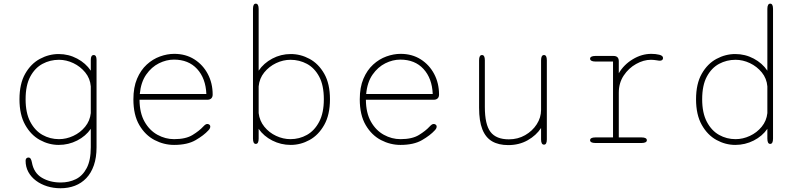

<svg xmlns="http://www.w3.org/2000/svg" viewBox="-20 -782 4373 1050"><path d="M311 247.5Q272.5 247.5 238 236.8Q203.5 226 177 206.2Q150.5 186.5 135.2 158.8Q120 131 120 97Q120 88.5 124.2 84Q128.5 79.5 135.5 79.5Q144 79.5 148.2 87.2Q152.5 95 154.5 106.5Q165 164 209 190Q253 216 312 216Q357.5 216 394.8 197.8Q432 179.5 454.2 137Q476.5 94.5 476.5 23V-77.5Q449 -37.5 402 -13.5Q355 10.5 301 10.5Q247.5 10.5 198.2 -16.5Q149 -43.5 117.8 -99Q86.5 -154.5 86.5 -239Q86.5 -324 117.8 -378.8Q149 -433.5 198.2 -460Q247.5 -486.5 301 -486.5Q355 -486.5 402 -461.5Q449 -436.5 476.5 -395.5V-454.5Q476.5 -481 492.5 -481Q508 -481 508 -454.5V23Q508 80 493.2 122.2Q478.5 164.5 452 192.2Q425.5 220 389.5 233.8Q353.5 247.5 311 247.5ZM302.5 -21Q342.5 -21 380.8 -38.8Q419 -56.5 445.5 -88.8Q472 -121 476.5 -163.5V-309.5Q473 -353 446.2 -385.8Q419.5 -418.5 381 -436.8Q342.5 -455 302.5 -455Q254 -455 212.5 -432.8Q171 -410.5 145.5 -363Q120 -315.5 120 -239Q120 -164.5 145.5 -116Q171 -67.5 212.5 -44.2Q254 -21 302.5 -21Z M932 10.5Q876.5 10.5 825.5 -16Q774.5 -42.5 742 -97.8Q709.5 -153 709.5 -239Q709.5 -304.5 729.5 -351.5Q749.5 -398.5 782.5 -428.8Q815.5 -459 855 -473.2Q894.5 -487.5 933 -487.5Q995.5 -487.5 1042.8 -457.5Q1090 -427.5 1116.5 -377.2Q1143 -327 1143 -265Q1143 -251 1135.2 -243.8Q1127.5 -236.5 1114 -236.5H743Q743.5 -164 770.8 -116.2Q798 -68.5 841.2 -44.8Q884.5 -21 932 -21Q996 -21 1033 -43.8Q1070 -66.5 1091 -89.5Q1097.5 -96.5 1102.8 -100.2Q1108 -104 1114 -104Q1120 -104 1125 -100.2Q1130 -96.5 1130 -90Q1130 -85 1127.5 -79.8Q1125 -74.5 1119.5 -69Q1095 -42 1050 -15.8Q1005 10.5 932 10.5ZM744.5 -268H1108.5Q1105 -353.5 1058 -404.8Q1011 -456 931 -456Q890 -456 849.2 -435.8Q808.5 -415.5 779.5 -374Q750.5 -332.5 744.5 -268Z M1379 5Q1363.5 5 1363.5 -24V-733.5Q1363.5 -762 1379 -762Q1386.5 -762 1390.5 -754.8Q1394.5 -747.5 1394.5 -733.5V-395.5Q1422 -436.5 1469 -461.5Q1516 -486.5 1570 -486.5Q1624 -486.5 1673 -460Q1722 -433.5 1753.2 -378.8Q1784.5 -324 1784.5 -239Q1784.5 -154.5 1753.2 -99Q1722 -43.5 1673 -16.5Q1624 10.5 1570 10.5Q1516 10.5 1469 -13.5Q1422 -37.5 1394.5 -77.5V-24Q1394.5 5 1379 5ZM1394.5 -163.5Q1399.5 -121 1425.8 -88.8Q1452 -56.5 1490.2 -38.8Q1528.5 -21 1568.5 -21Q1617 -21 1658.5 -44.2Q1700 -67.5 1725.5 -116Q1751 -164.5 1751 -239Q1751 -315.5 1725.5 -363Q1700 -410.5 1658.5 -432.8Q1617 -455 1568.5 -455Q1528.5 -455 1490 -436.8Q1451.5 -418.5 1425 -385.8Q1398.5 -353 1394.5 -309.5Z M2170 10.5Q2114.5 10.5 2063.5 -16Q2012.5 -42.5 1980 -97.8Q1947.5 -153 1947.5 -239Q1947.5 -304.5 1967.5 -351.5Q1987.5 -398.5 2020.5 -428.8Q2053.5 -459 2093 -473.2Q2132.5 -487.5 2171 -487.5Q2233.5 -487.5 2280.8 -457.5Q2328 -427.5 2354.5 -377.2Q2381 -327 2381 -265Q2381 -251 2373.2 -243.8Q2365.5 -236.5 2352 -236.5H1981Q1981.5 -164 2008.8 -116.2Q2036 -68.5 2079.2 -44.8Q2122.5 -21 2170 -21Q2234 -21 2271 -43.8Q2308 -66.5 2329 -89.5Q2335.5 -96.5 2340.8 -100.2Q2346 -104 2352 -104Q2358 -104 2363 -100.2Q2368 -96.5 2368 -90Q2368 -85 2365.5 -79.8Q2363 -74.5 2357.5 -69Q2333 -42 2288 -15.8Q2243 10.5 2170 10.5ZM1982.5 -268H2346.5Q2343 -353.5 2296 -404.8Q2249 -456 2169 -456Q2128 -456 2087.2 -435.8Q2046.5 -415.5 2017.5 -374Q1988.5 -332.5 1982.5 -268Z M2616 -481Q2631.5 -481 2631.5 -452.5V-197Q2631.5 -101 2662.5 -60.5Q2693.5 -20 2763 -20Q2812 -20 2851.8 -42.8Q2891.5 -65.5 2915.2 -102.2Q2939 -139 2939 -181V-452.5Q2939 -481 2955 -481Q2970.5 -481 2970.5 -452.5V-19.5Q2970.5 9 2955 9Q2939 9 2939 -19.5V-82Q2912.5 -41.5 2865.8 -15Q2819 11.5 2759.5 11.5Q2706.5 11.5 2671 -9.2Q2635.5 -30 2617.8 -75Q2600 -120 2600 -192.5V-452.5Q2600 -481 2616 -481Z M3364 -30.5H3489Q3503 -30.5 3510.2 -26.5Q3517.5 -22.5 3517.5 -15Q3517.5 -8 3510.2 -4Q3503 0 3489 0H3235.5Q3221.5 0 3214.2 -4Q3207 -8 3207 -15Q3207 -22.5 3214.2 -26.5Q3221.5 -30.5 3235.5 -30.5H3332.5V-445.5H3235.5Q3221.5 -445.5 3214.2 -449.8Q3207 -454 3207 -461Q3207 -468 3214.2 -472Q3221.5 -476 3235.5 -476H3335.5Q3349.5 -476 3356.8 -468.8Q3364 -461.5 3364 -447.5V-381.5Q3392 -429 3440.8 -458.2Q3489.5 -487.5 3542 -487.5Q3566 -487.5 3586 -482.5Q3606 -477.5 3606 -464.5Q3606 -457.5 3601.2 -453.8Q3596.5 -450 3588.5 -450Q3586 -450 3582 -450.5Q3578 -451 3572.5 -452Q3565 -453.5 3556.2 -454.2Q3547.5 -455 3539.5 -455Q3499.5 -455 3458.8 -432.2Q3418 -409.5 3391 -369Q3364 -328.5 3364 -275Z M4192 5Q4176.5 5 4176.5 -24V-77.5Q4149 -37.5 4102 -13.5Q4055 10.5 4001 10.5Q3947.5 10.5 3898.2 -16.5Q3849 -43.5 3817.8 -99Q3786.5 -154.5 3786.5 -239Q3786.5 -324 3817.8 -378.8Q3849 -433.5 3898.2 -460Q3947.5 -486.5 4001 -486.5Q4055 -486.5 4102 -461.5Q4149 -436.5 4176.5 -395.5V-733.5Q4176.5 -747.5 4180.5 -754.8Q4184.5 -762 4192 -762Q4207.5 -762 4207.5 -733.5V-24Q4207.5 5 4192 5ZM4176.5 -163.5V-309.5Q4173 -353 4146.2 -385.8Q4119.5 -418.5 4081 -436.8Q4042.5 -455 4002.5 -455Q3954 -455 3912.5 -432.8Q3871 -410.5 3845.5 -363Q3820 -315.5 3820 -239Q3820 -164.5 3845.5 -116Q3871 -67.5 3912.5 -44.2Q3954 -21 4002.5 -21Q4042.5 -21 4080.8 -38.8Q4119 -56.5 4145.5 -88.8Q4172 -121 4176.5 -163.5Z"/></svg>

Font: Sono Monospace ExtraLight
Style: Regular
Weight: 250
Version: Version 2.112